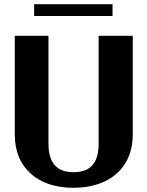

<svg xmlns="http://www.w3.org/2000/svg" viewBox="-20 -881 698 911"><path d="M50 -244C50 -203 57 -167 70 -135C110 -44 199 10 329 10C369 10 406 5 440 -6C540 -37 610 -116 610 -244V-711H448V-200C448 -108 410 -64 329 -64C249 -64 210 -108 210 -200V-711H50ZM142 -805H514V-861H142Z"/></svg>

Font: Aerodynamic
Style: Bd
Weight: 500
Designer: Google
Version: Version 2.000980; 2014